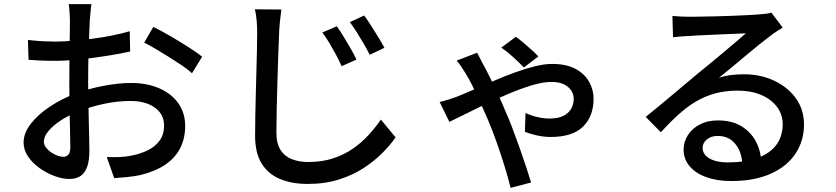

<svg xmlns="http://www.w3.org/2000/svg" viewBox="-20 -825 4040 928"><path d="M422 -805Q420 -796 419 -782.5Q418 -769 416.5 -754.5Q415 -740 414 -728Q413 -702 411.5 -666.5Q410 -631 408.5 -589.5Q407 -548 406.5 -506.5Q406 -465 406 -427Q406 -388 407 -340Q408 -292 409 -245.5Q410 -199 411 -159.5Q412 -120 412 -97Q412 -44 399.5 -14Q387 16 365.5 28Q344 40 314 40Q282 40 244 26Q206 12 172 -12Q138 -36 116 -68Q94 -100 94 -136Q94 -182 129.5 -227.5Q165 -273 223 -311Q281 -349 346 -373Q414 -398 485 -411Q556 -424 614 -424Q689 -424 748 -399Q807 -374 841 -327Q875 -280 875 -216Q875 -157 851.5 -110Q828 -63 780 -30Q732 3 659 21Q625 28 592.5 31Q560 34 532 36L496 -66Q526 -65 557 -66Q588 -67 616 -73Q658 -81 694 -98.5Q730 -116 751.5 -145.5Q773 -175 773 -217Q773 -256 752 -282.5Q731 -309 695 -323Q659 -337 613 -337Q548 -337 484 -323.5Q420 -310 358 -286Q312 -268 274 -243Q236 -218 214 -191.5Q192 -165 192 -141Q192 -126 202 -112.5Q212 -99 226.5 -89Q241 -79 257 -73Q273 -67 286 -67Q301 -67 310.5 -77.5Q320 -88 320 -113Q320 -141 318.5 -192Q317 -243 316 -304.5Q315 -366 315 -423Q315 -466 315.5 -512.5Q316 -559 316.5 -602Q317 -645 317.5 -678Q318 -711 318 -726Q318 -737 317 -752Q316 -767 315 -781.5Q314 -796 312 -805ZM721 -695Q758 -677 803.5 -650.5Q849 -624 890.5 -597.5Q932 -571 957 -551L908 -471Q890 -488 860.5 -508Q831 -528 797.5 -549Q764 -570 732.5 -588.5Q701 -607 677 -619ZM115 -632Q158 -627 189 -625.5Q220 -624 248 -624Q285 -624 332 -628Q379 -632 427.5 -638Q476 -644 522.5 -653.5Q569 -663 607 -674L609 -576Q569 -567 520.5 -559Q472 -551 422.5 -544.5Q373 -538 328.5 -534.5Q284 -531 250 -531Q205 -531 174 -532.5Q143 -534 118 -536Z M1608 -698Q1622 -679 1639.5 -650Q1657 -621 1674.5 -591Q1692 -561 1703 -537L1631 -505Q1618 -535 1603 -562.5Q1588 -590 1572 -617Q1556 -644 1538 -668ZM1740 -750Q1754 -732 1772 -703.5Q1790 -675 1808 -646Q1826 -617 1838 -594L1767 -560Q1753 -588 1737 -615.5Q1721 -643 1704.5 -669Q1688 -695 1671 -718ZM1340 -779Q1336 -751 1333 -721Q1330 -691 1329 -664Q1327 -623 1325 -562.5Q1323 -502 1321 -434.5Q1319 -367 1317.5 -301.5Q1316 -236 1316 -184Q1316 -131 1336 -100Q1356 -69 1391 -55.5Q1426 -42 1469 -42Q1535 -42 1588 -59Q1641 -76 1683.5 -105Q1726 -134 1760 -171Q1794 -208 1821 -247L1892 -161Q1867 -125 1828.5 -86Q1790 -47 1738 -13Q1686 21 1618.5 42.5Q1551 64 1467 64Q1391 64 1334 40.5Q1277 17 1245 -34Q1213 -85 1213 -168Q1213 -211 1214 -264.5Q1215 -318 1216.5 -375.5Q1218 -433 1219.5 -488.5Q1221 -544 1222 -589.5Q1223 -635 1223 -664Q1223 -696 1220.5 -725.5Q1218 -755 1212 -780Z M2512 -499Q2490 -522 2460.5 -549Q2431 -576 2403 -595L2473 -647Q2487 -638 2507.5 -620.5Q2528 -603 2548.5 -585Q2569 -567 2582 -552ZM2286 -570Q2293 -557 2300.5 -542.5Q2308 -528 2313 -518Q2328 -492 2348 -451Q2368 -410 2388.5 -366Q2409 -322 2424 -285Q2440 -250 2457 -204.5Q2474 -159 2491 -111.5Q2508 -64 2522.5 -20Q2537 24 2547 57L2448 83Q2436 34 2418 -24Q2400 -82 2379.5 -140Q2359 -198 2338 -247Q2321 -287 2301.5 -329.5Q2282 -372 2264 -409Q2246 -446 2231 -469Q2223 -482 2211.5 -500Q2200 -518 2187 -532ZM2105 -332Q2130 -338 2151.5 -345Q2173 -352 2184 -356Q2222 -371 2269 -391.5Q2316 -412 2366.5 -434Q2417 -456 2468 -474.5Q2519 -493 2565 -504.5Q2611 -516 2648 -516Q2718 -516 2762 -492Q2806 -468 2827.5 -429.5Q2849 -391 2849 -348Q2849 -264 2798.5 -213.5Q2748 -163 2641 -163Q2608 -163 2573 -171Q2538 -179 2517 -188L2520 -279Q2545 -267 2576 -259.5Q2607 -252 2635 -252Q2677 -252 2703 -265Q2729 -278 2741 -300Q2753 -322 2753 -348Q2753 -367 2742 -385.5Q2731 -404 2707.5 -416.5Q2684 -429 2645 -429Q2605 -429 2551.5 -413Q2498 -397 2439 -372Q2380 -347 2323.5 -320Q2267 -293 2221.5 -270Q2176 -247 2152 -236Z M3230 -748Q3249 -746 3270.5 -745Q3292 -744 3310 -744Q3325 -744 3358.5 -744.5Q3392 -745 3434.5 -746Q3477 -747 3519 -748.5Q3561 -750 3594.5 -752Q3628 -754 3644 -755Q3671 -757 3685.5 -759Q3700 -761 3708 -764L3763 -692Q3748 -682 3732 -672Q3716 -662 3700 -649Q3681 -635 3650.5 -610.5Q3620 -586 3585 -556.5Q3550 -527 3516 -499Q3482 -471 3455 -449Q3485 -459 3515 -462.5Q3545 -466 3575 -466Q3658 -466 3724 -434Q3790 -402 3828 -348Q3866 -294 3866 -223Q3866 -144 3824.5 -82Q3783 -20 3704.5 15Q3626 50 3514 50Q3445 50 3393 31Q3341 12 3312.5 -22.5Q3284 -57 3284 -102Q3284 -139 3304.5 -171.5Q3325 -204 3362.5 -223.5Q3400 -243 3449 -243Q3517 -243 3562.5 -215.5Q3608 -188 3632.5 -143Q3657 -98 3659 -45L3568 -32Q3565 -92 3533.5 -130Q3502 -168 3449 -168Q3417 -168 3396.5 -151Q3376 -134 3376 -111Q3376 -78 3409.5 -59Q3443 -40 3496 -40Q3581 -40 3641 -61.5Q3701 -83 3732 -124.5Q3763 -166 3763 -225Q3763 -272 3735 -309Q3707 -346 3658 -366.5Q3609 -387 3546 -387Q3486 -387 3436.5 -373.5Q3387 -360 3344 -334.5Q3301 -309 3259.5 -271.5Q3218 -234 3174 -186L3101 -260Q3131 -284 3167 -314Q3203 -344 3239.5 -374.5Q3276 -405 3308.5 -432.5Q3341 -460 3363 -478Q3384 -495 3414 -519.5Q3444 -544 3476 -571Q3508 -598 3537 -622.5Q3566 -647 3585 -664Q3569 -663 3541 -662Q3513 -661 3479.5 -659.5Q3446 -658 3412 -656.5Q3378 -655 3350 -653.5Q3322 -652 3307 -651Q3289 -650 3269.5 -648.5Q3250 -647 3233 -645Z"/></svg>

Font: Noto Sans SC Medium
Style: Regular
Weight: 500
Designer: Ryoko NISHIZUKA  (kana, bopomofo & ideographs); Paul D. Hunt (Latin, Greek & Cyrillic); Sandoll Communications , Soo-you
Foundry: Adobe
Version: Version 2.004-H2;hotconv 1.0.118;makeotfexe 2.5.65603